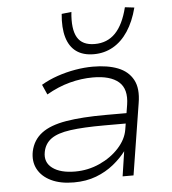

<svg xmlns="http://www.w3.org/2000/svg" viewBox="-54 -801 768 858"><g transform="rotate(-5 330.5 -372.0)"><path d="M243 8Q183 8 141.5 -12Q100 -32 81.5 -67Q63 -102 72 -147Q83 -197 122 -226.5Q161 -256 232.5 -268Q304 -280 411 -280H518L510 -234H400Q306 -234 248 -226Q190 -218 161 -197Q132 -176 125 -139Q116 -93 151.5 -66.5Q187 -40 253 -40Q311 -40 363 -63.5Q415 -87 450 -125.5Q485 -164 492 -207L510 -317Q521 -387 483.5 -419.5Q446 -452 368 -452Q316 -452 263.5 -438Q211 -424 159 -394L139 -439Q173 -459 212.5 -472.5Q252 -486 293 -493Q334 -500 372 -500Q438 -500 484 -482Q530 -464 551.5 -424.5Q573 -385 562 -320L511 0H462L479 -113H480Q457 -82 422.5 -54Q388 -26 343.5 -9Q299 8 243 8ZM382 -555Q334 -555 303.5 -577Q273 -599 260.5 -642Q248 -685 254 -747L298 -752Q290 -675 312 -637.5Q334 -600 390 -600Q446 -600 482.5 -637.5Q519 -675 538 -752L580 -747Q564 -685 535.5 -642Q507 -599 468 -577Q429 -555 382 -555Z"/></g></svg>

Font: Nunito Sans 7pt SemiExpanded ExtraLight
Style: Italic
Weight: 250
Width: 6
Italic angle: -9°
Designer: Vernon Adams
Foundry: Vernon Adams
Version: Version 3.101;gftools[0.9.27]